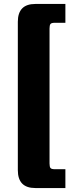

<svg xmlns="http://www.w3.org/2000/svg" viewBox="-20 -839 381 969"><path d="M310 -724H257Q239 -724 234.5 -717.5Q230 -711 230 -695V-14Q230 2 234.5 8.5Q239 15 257 15H310V110H158Q70 110 70 20V-729Q70 -819 158 -819H310Z"/></svg>

Font: Keania One
Style: Regular
Weight: 400
Designer: Julia Petretta
Foundry: Julia Petretta
Version: Version 1.003